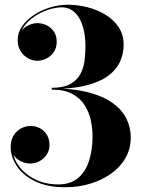

<svg xmlns="http://www.w3.org/2000/svg" viewBox="-20 -779 610 809"><path d="M256 10Q179 10 127.8 -15.2Q76.5 -40.5 50.8 -79.2Q25 -118 25 -159Q25 -199.5 49.8 -223.8Q74.5 -248 110 -248Q142.5 -248 165.5 -226Q188.5 -204 188.5 -167.5Q188.5 -145.5 177 -128Q165.5 -110.5 147 -100.2Q128.5 -90 107 -90Q86.5 -90 68 -99.5Q49.5 -109 37.8 -124.8Q26 -140.5 26 -159H32.5Q32.5 -118 57.5 -82.2Q82.5 -46.5 126.2 -24.2Q170 -2 226 -2Q277 -2 308.8 -28.8Q340.5 -55.5 355.2 -101.5Q370 -147.5 370 -205Q370 -235.5 363.2 -269.5Q356.5 -303.5 338.2 -333.5Q320 -363.5 286 -382.5Q252 -401.5 198 -401.5V-406.5Q288.5 -406.5 352 -390Q415.5 -373.5 455 -344.8Q494.5 -316 512.8 -278.8Q531 -241.5 531 -200Q531 -151.5 508.2 -112.5Q485.5 -73.5 446.5 -46.2Q407.5 -19 358.2 -4.5Q309 10 256 10ZM198 -404V-409Q248.5 -409 277.2 -425.5Q306 -442 319.5 -468.5Q333 -495 336.5 -525.2Q340 -555.5 340 -583.5Q340 -615.5 334.5 -644.8Q329 -674 317 -697.2Q305 -720.5 286 -734.2Q267 -748 240 -748Q214 -748 183.2 -738Q152.5 -728 125 -709.5Q97.5 -691 79.8 -665.8Q62 -640.5 62 -610H55.5Q55.5 -631.5 68.2 -647.5Q81 -663.5 100 -672.5Q119 -681.5 137.5 -681.5Q159 -681.5 177.5 -672Q196 -662.5 207.5 -645Q219 -627.5 219 -603.5Q219 -577.5 206.5 -559.5Q194 -541.5 175.2 -532.2Q156.5 -523 137.5 -523Q116.5 -523 97.5 -533.8Q78.5 -544.5 66.5 -564Q54.5 -583.5 54.5 -610Q54.5 -641 73 -668Q91.5 -695 122.2 -715.5Q153 -736 190.5 -747.5Q228 -759 266 -759Q308 -759 349.5 -748.2Q391 -737.5 425.2 -716.5Q459.5 -695.5 480.2 -664Q501 -632.5 501 -591Q501 -553.5 486 -519.8Q471 -486 436.2 -460Q401.5 -434 343 -419Q284.5 -404 198 -404Z"/></svg>

Font: Bodoni Moda 28pt
Style: Bold
Weight: 700
Designer: Owen Earl
Foundry: indestructible type
Version: Version 2.005